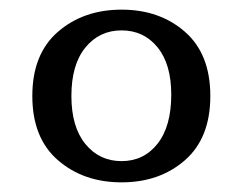

<svg xmlns="http://www.w3.org/2000/svg" viewBox="-20 -707 504 398"><path d="M232 -329Q153 -329 100 -375Q47 -421 47 -508Q47 -595 100 -641Q153 -687 232 -687Q311 -687 363.5 -641Q416 -595 416 -508Q416 -421 363.5 -375Q311 -329 232 -329ZM232 -373Q278 -373 306.5 -409Q335 -445 335 -511Q335 -574 306.5 -609Q278 -644 232 -644Q186 -644 157 -608.5Q128 -573 128 -508Q128 -444 157 -408.5Q186 -373 232 -373Z"/></svg>

Font: Montagu Slab 16pt
Style: Regular
Weight: 400
Designer: Florian Karsten
Foundry: Florian Karsten
Version: Version 1.000; ttfautohint (v1.8.3)